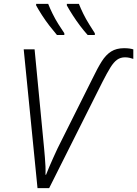

<svg xmlns="http://www.w3.org/2000/svg" viewBox="-20 -968 706 988"><path d="M173 0 102 -714H158L207 -204Q209 -181 211 -158Q213 -135 214 -112Q215 -89 214 -69H217Q225 -89 234 -110.5Q243 -132 254 -156Q265 -180 276 -204L456 -564Q482 -618 503.5 -652Q525 -686 552 -703Q579 -720 618 -720Q634 -720 645 -718.5Q656 -717 666 -714V-665Q657 -668 646.5 -670.5Q636 -673 623 -673Q600 -673 582.5 -660.5Q565 -648 548 -620.5Q531 -593 507 -546L233 0ZM431 -788Q412 -809 392 -835.5Q372 -862 354 -890Q336 -918 324 -940V-948H386Q395 -925 408.5 -897.5Q422 -870 438 -844.5Q454 -819 468 -797V-788ZM273 -788Q255 -809 234.5 -835.5Q214 -862 196 -890Q178 -918 166 -940V-948H228Q237 -925 250.5 -897.5Q264 -870 280 -844.5Q296 -819 311 -797V-788Z"/></svg>

Font: Noto Sans Display Light
Style: Italic
Weight: 300
Italic angle: -12°
Designer: Monotype Design Team
Foundry: Monotype Imaging Inc.
Version: Version 2.003